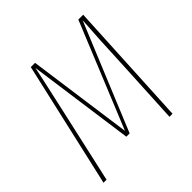

<svg xmlns="http://www.w3.org/2000/svg" viewBox="-177 -832 982 982"><g transform="rotate(-45 314.0 -340.5)"><path d="M562 -681.2 526.9 0H504.9L522.9 -346.2Q531.2 -541 540 -663.1L300.8 -84H276.9L196.8 -662.1Q191.9 -637.7 180.7 -586.2Q169.4 -534.7 153.8 -464.6Q138.2 -394.5 128.9 -353L49.8 0H27.8L183.1 -681.2H213.9L293 -109.9L526.9 -681.2Z"/></g></svg>

Font: Fira Sans Compressed Thin
Style: Italic
Weight: 100
Width: 3
Italic angle: -8°
Designer: Carrois Corporate & Edenspiekermann AG
Foundry: Carrois Corporate GbR & Edenspiekermann AG
Version: Version 4.203;PS 004.203;hotconv 1.0.88;makeotf.lib2.5.64775